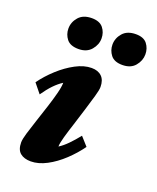

<svg xmlns="http://www.w3.org/2000/svg" viewBox="-123 -709 648 792"><g transform="rotate(20 200.5 -313.0)"><path d="M107.4 7.8Q78.1 7.8 61 -6.3Q43.9 -20.5 43.9 -52.7Q43.9 -66.4 52.2 -94.2Q60.5 -122.1 72.3 -157.2Q84 -192.4 95.7 -228.5Q107.4 -264.6 115.2 -294.9Q123 -325.2 123 -342.8Q104.5 -331.1 85.9 -312Q67.4 -293 47.9 -264.6L14.6 -305.7Q39.1 -339.8 72.8 -370.6Q106.4 -401.4 143.1 -420.9Q179.7 -440.4 212.9 -440.4Q241.2 -440.4 257.3 -424.8Q273.4 -409.2 273.4 -378.9Q273.4 -365.2 265.1 -336.9Q256.8 -308.6 245.6 -271.5Q234.4 -234.4 222.7 -198.2Q210.9 -162.1 202.6 -132.8Q194.3 -103.5 194.3 -88.9Q212.9 -100.6 231.9 -120.1Q251 -139.6 270.5 -164.1L303.7 -127Q279.3 -92.8 246.1 -61.5Q212.9 -30.3 176.8 -11.2Q140.6 7.8 107.4 7.8ZM133.8 -495.1Q97.7 -495.1 82 -515.1Q66.4 -535.2 66.4 -560.5Q66.4 -588.9 85.9 -611.3Q105.5 -633.8 143.6 -633.8Q177.7 -633.8 193.4 -614.3Q209 -594.7 209 -568.4Q209 -541 189.5 -518.1Q169.9 -495.1 133.8 -495.1ZM326.2 -495.1Q291 -495.1 275.4 -515.1Q259.8 -535.2 259.8 -560.5Q259.8 -588.9 279.3 -611.3Q298.8 -633.8 336.9 -633.8Q371.1 -633.8 386.2 -614.3Q401.4 -594.7 401.4 -568.4Q401.4 -541 382.3 -518.1Q363.3 -495.1 326.2 -495.1Z"/></g></svg>

Font: Crimson Pro ExtraBold
Style: Italic
Weight: 800
Italic angle: -12°
Designer: Jacques Le Bailly
Foundry: Baron von Fonthausen
Version: Version 1.003